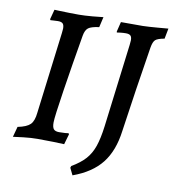

<svg xmlns="http://www.w3.org/2000/svg" viewBox="-87 -723 853 946"><g transform="rotate(10 339.5 -250.0)"><path d="M202 -93Q202 -69 210 -60Q218 -51 237 -51Q254 -51 267 -52Q280 -53 284 -54L287 -49L272 3Q258 2 218.5 1Q179 0 139 0Q107 0 68 4.5Q29 9 17 11L31 -41Q76 -50 93.5 -67.5Q111 -85 115 -127L166 -535Q168 -553 168 -557Q168 -575 161 -582Q154 -589 137 -589Q126 -589 114.5 -588Q103 -587 99 -587Q99 -588 98 -589.5Q97 -591 97 -592L110 -641L134 -640Q188 -638 232 -638Q259 -638 300 -641.5Q341 -645 354 -647L342 -595Q303 -590 288.5 -579Q274 -568 269 -539Q244 -393 223 -257Q202 -121 202 -93ZM507 -558Q507 -575 500 -581.5Q493 -588 477 -588Q464 -588 450.5 -586.5Q437 -585 432 -584L431 -589L443 -638H553Q585 -639 625.5 -642.5Q666 -646 679 -647L669 -595Q635 -589 624 -579Q613 -569 608 -539Q593 -447 574.5 -325.5Q556 -204 543 -111Q530 -10 481.5 51.5Q433 113 339 147L322 112L325 103Q369 77 393.5 49.5Q418 22 431.5 -17Q445 -56 453 -118L505 -535Q507 -553 507 -558Z"/></g></svg>

Font: Alegreya SC Medium
Style: Italic
Weight: 500
Italic angle: -7°
Designer: Juan Pablo del Peral
Foundry: Huerta Tipografica
Version: Version 2.007; ttfautohint (v1.6)